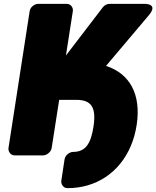

<svg xmlns="http://www.w3.org/2000/svg" viewBox="-20 -768 811 996"><path d="M465 -111C451 -21 423 20 359 20C343 20 319 35 315 58L298 170C296 186 307 208 330 208C367 208 402 203 433 194C570 155 665 38 689 -120C713 -278 654 -386 530 -426L753 -690C803 -750 731 -748 731 -748H549C536 -748 523 -742 514 -731L322 -480L358 -711C360 -727 349 -748 326 -748H178C162 -748 138 -734 134 -711L24 0C22 16 33 38 56 38H204C220 38 244 23 248 0L287 -250H376C455 -250 480 -210 465 -111Z"/></svg>

Font: Asimov Print
Style: EIt
Weight: 500
Designer: Google
Version: Version 2.000980; 2014